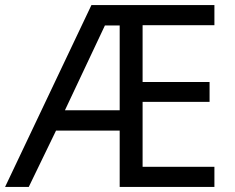

<svg xmlns="http://www.w3.org/2000/svg" viewBox="-21 -734 922 754"><path d="M821 0H449V-221H199L92 0H-1L338 -714H821V-635H539V-412H802V-334H539V-79H821ZM234 -301H449V-634H391Z"/></svg>

Font: Noto Sans Nushu
Style: Regular
Weight: 400
Designer: Lisa Huang
Foundry: Lisa Huang
Version: Version 1.003; ttfautohint (v1.8.4.7-5d5b)